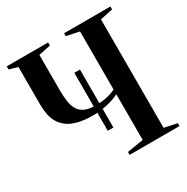

<svg xmlns="http://www.w3.org/2000/svg" viewBox="-168 -888 1006 1033"><g transform="rotate(-30 335.0 -371.5)"><path d="M308 -171V-531H343V-171ZM446 -318.5Q411.5 -300.5 366.5 -291.2Q321.5 -282 282.5 -282Q227 -282 188.5 -292Q150 -302 125.5 -320.5Q101 -339 87.5 -363Q74 -387 68.8 -415Q63.5 -443 63.5 -473V-708.5L10.5 -724V-743H267.5V-724L193.5 -708.5V-488Q193.5 -451.5 197.8 -420.8Q202 -390 214.8 -367.8Q227.5 -345.5 253.2 -333.5Q279 -321.5 321.5 -321.5Q349 -321.5 372.5 -325.2Q396 -329 414.8 -335Q433.5 -341 446 -348V-708.5L366.5 -725V-743H654.5V-725L576 -708.5V-34.5L655 -18V0H345V-18L446 -34.5Z"/></g></svg>

Font: Merriweather 144pt SemiBold
Style: Regular
Weight: 600
Version: Version 2.100